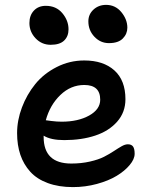

<svg xmlns="http://www.w3.org/2000/svg" viewBox="-20 -722 617 784"><path d="M424.8 -545.9Q390.1 -545.9 365.5 -572Q340.8 -598.1 340.8 -634.8Q340.8 -663.6 361.8 -682.9Q382.8 -702.1 413.1 -702.1Q451.2 -702.1 475.6 -672.4Q500 -642.6 500 -608.9Q500 -583.5 481.4 -564.7Q462.9 -545.9 424.8 -545.9ZM187 -539.1Q150.4 -539.1 125.2 -565.7Q100.1 -592.3 100.1 -627.9Q100.1 -659.2 118.4 -678.7Q136.7 -698.2 167 -698.2Q209.5 -698.2 234.6 -668.2Q259.8 -638.2 259.8 -602.1Q259.8 -573.7 241.9 -556.4Q224.1 -539.1 187 -539.1ZM277.8 42Q219.7 42 175.3 25.6Q130.9 9.3 103.8 -20.5Q76.7 -50.3 63.2 -89.8Q49.8 -129.4 49.8 -178.2Q49.8 -231 69.6 -283.4Q89.4 -335.9 124 -378.7Q158.7 -421.4 211.4 -448.2Q264.2 -475.1 324.2 -475.1Q401.9 -475.1 447 -434.6Q492.2 -394 492.2 -316.9Q492.2 -263.7 458.5 -225.3Q424.8 -187 369.1 -168.5Q313.5 -149.9 242.2 -149.9Q187.5 -149.9 158.2 -168V-163.1Q158.2 -54.2 271 -54.2Q312 -54.2 347.2 -62.3Q382.3 -70.3 404.8 -81.8Q427.2 -93.3 444.8 -105Q462.4 -116.7 476.6 -124.8Q490.7 -132.8 502 -132.8Q516.6 -132.8 523.2 -123.8Q529.8 -114.7 529.8 -94.2Q529.8 -72.3 509.5 -48.1Q489.3 -23.9 456.3 -3.9Q423.3 16.1 375.7 29.1Q328.1 42 277.8 42ZM324.2 -375Q269 -375 226.6 -334.2Q184.1 -293.5 167 -231L189.5 -228Q211.9 -225.1 231.9 -225.1Q298.8 -225.1 344 -250.2Q389.2 -275.4 389.2 -314.9Q389.2 -375 324.2 -375Z"/></svg>

Font: Shantell Sans Bouncy
Style: Regular
Weight: 500
Designer: Stephen Nixon, Anya Danilova, Shantell Martin
Foundry: Arrow Type
Version: Version 1.006;[9816181b4]